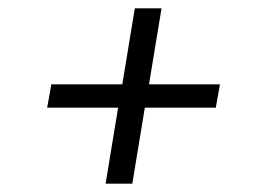

<svg xmlns="http://www.w3.org/2000/svg" viewBox="-20 -570 640 460"><path d="M233 -130 263 -312H93L103 -368H273L303 -550H367L337 -368H507L497 -312H327L297 -130Z"/></svg>

Font: Iosevka HT Light Extended
Style: Italic
Weight: 300
Width: 7
Italic angle: -9°
Monospace: yes
Designer: Belleve Invis
Foundry: Belleve Invis
Version: Version 32.3.0; ttfautohint (v1.8.4)